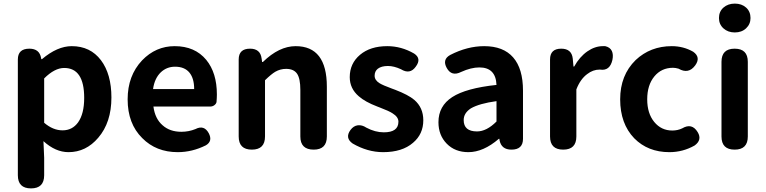

<svg xmlns="http://www.w3.org/2000/svg" viewBox="-20 -830 4247 1065"><path d="M152 215Q79 215 79 142V-172V-500Q79 -560 143 -560Q199 -560 208 -508L209 -502H213Q298 -574 378 -574Q481 -574 540 -496Q598 -419 598 -289Q598 -151 525 -66Q457 14 360 14Q288 14 221 -47L225 45V142Q225 215 152 215ZM327 -107Q381 -107 413 -151Q447 -199 447 -287Q447 -453 336 -453Q283 -453 225 -395V-272V-149Q274 -107 327 -107Z M966 14Q846 14 769 -64Q688 -144 688 -279Q688 -410 768 -495Q844 -574 949 -574Q1061 -574 1124 -498Q1183 -426 1183 -306Q1183 -288 1181 -264Q1179 -254 1169 -246.5Q1159 -239 1146 -239H1003H831Q840 -171 882 -135Q922 -99 986 -99Q1027 -99 1064 -114Q1112 -139 1138 -91Q1161 -47 1122 -24Q1046 14 966 14ZM829 -336H943H1057Q1057 -395 1031 -427Q1004 -460 951 -460Q905 -460 872 -429Q837 -395 829 -336Z M1377 0Q1304 0 1304 -73V-280V-500Q1304 -560 1367 -560Q1424 -560 1431 -506L1434 -486H1438Q1528 -574 1620 -574Q1793 -574 1793 -349V-73Q1793 0 1720 0Q1646 0 1646 -73V-331Q1646 -395 1627.5 -421.5Q1609 -448 1567 -448Q1535 -448 1507 -432Q1485 -419 1450 -385V-73Q1450 0 1377 0Z M2105 14Q2019 14 1936 -34Q1892 -65 1924 -109Q1941 -132 1964.5 -135Q1988 -138 2012 -122Q2061 -96 2109 -96Q2190 -96 2190 -155Q2190 -181 2158 -201Q2139 -214 2086 -234Q2077 -237 2073 -239Q2005 -265 1970 -296Q1920 -339 1920 -402Q1920 -478 1977 -526Q2034 -574 2128 -574Q2206 -574 2277 -533Q2320 -505 2286 -460Q2254 -415 2204 -446Q2165 -464 2132 -464Q2096 -464 2076 -449Q2058 -435 2058 -410Q2058 -385 2086 -368Q2104 -357 2153 -339Q2166 -334 2172 -332Q2245 -304 2278 -276Q2328 -233 2328 -163Q2328 -86 2271 -38Q2211 14 2105 14Z M2578 14Q2504 14 2458 -33Q2412 -80 2412 -152Q2412 -242 2488.5 -291.5Q2565 -341 2734 -359Q2730 -456 2639 -456Q2593 -456 2538 -431Q2485 -404 2458 -453Q2432 -500 2477 -525Q2572 -574 2666 -574Q2772 -574 2826.5 -511.5Q2881 -449 2881 -327V-163V-60Q2881 0 2817 0Q2761 0 2751 -52L2750 -60H2747Q2661 14 2578 14ZM2626 -101Q2679 -101 2734 -156V-269Q2639 -256 2592 -229Q2552 -203 2552 -164Q2552 -101 2626 -101Z M3104 0Q3031 0 3031 -73V-280V-500Q3031 -560 3093 -560Q3151 -560 3157 -505L3161 -461H3165Q3195 -515 3238 -545Q3280 -574 3324 -574Q3331 -574 3337 -574Q3364 -568 3374 -547Q3383 -527 3377 -498Q3363 -435 3308 -444Q3307 -444 3306 -444Q3269 -444 3237 -419Q3199 -391 3177 -334V-73Q3177 0 3104 0Z M3693 14Q3574 14 3498 -63Q3420 -144 3420 -279Q3420 -413 3506 -497Q3588 -574 3706 -574Q3771 -574 3825 -543Q3869 -512 3836 -467Q3799 -417 3744 -449Q3727 -454 3713 -454Q3649 -454 3609.5 -406Q3570 -358 3570 -279Q3570 -201 3609 -153.5Q3648 -106 3709 -106Q3739 -106 3764 -118Q3818 -150 3850 -97Q3876 -54 3833 -23Q3768 14 3693 14Z M4055 0Q3982 0 3982 -73V-487Q3982 -560 4055 -560Q4128 -560 4128 -487V-280V-73Q4128 0 4055 0ZM4056 -650Q4018 -650 3993 -672.5Q3968 -695 3968 -730Q3968 -766 3993 -788Q4018 -810 4056 -810Q4094 -810 4118.5 -788Q4143 -766 4143 -730Q4143 -696 4118.5 -673Q4094 -650 4056 -650Z"/></svg>

Font: GenSenRounded JP B
Style: Regular
Weight: 700
Version: Version 1.501;PS 1;hotconv 16.6.51;makeotf.lib2.5.65220